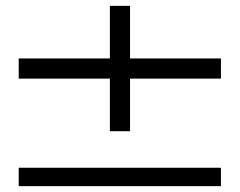

<svg xmlns="http://www.w3.org/2000/svg" viewBox="-20 -637 820 657"><path d="M736 -437H425V-617H356V-437H44V-368H356V-188H425V-368H736ZM44 -63V0H736V-63Z"/></svg>

Font: Oakes Medium
Style: Regular
Weight: 500
Designer: Samuel Oakes
Foundry: Samuel Oakes
Version: Version 1.003;PS 001.003;hotconv 1.0.88;makeotf.lib2.5.64775